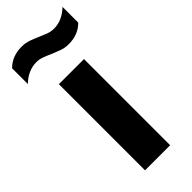

<svg xmlns="http://www.w3.org/2000/svg" viewBox="-291 -823 862 862"><g transform="rotate(-45 139.5 -392.0)"><path d="M59.5 0V-547H219V0ZM218 -642.5Q193.5 -642.5 172 -650.5Q150.5 -658.5 130.5 -667Q112 -675.5 94 -682Q76 -688.5 57.5 -688.5Q5.5 -688.5 -38.5 -646V-746Q-0.5 -784.5 60 -784.5Q84.5 -784.5 106 -776.8Q127.5 -769 147.5 -760Q166 -752 184 -745.2Q202 -738.5 220.5 -738.5Q272.5 -738.5 316.5 -781V-681Q278.5 -642.5 218 -642.5Z"/></g></svg>

Font: Encode Sans
Style: Bold
Weight: 700
Designer: Multiple Designers
Foundry: Impallari Type
Version: Version 3.002; ttfautohint (v1.8.3) -l 8 -r 50 -G 200 -x 14 